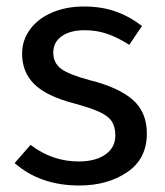

<svg xmlns="http://www.w3.org/2000/svg" viewBox="-20 -559 507 591"><path d="M417 -479 378 -421Q342 -444 309.5 -455Q277 -466 241 -466Q196 -466 170 -447.5Q144 -429 144 -397Q144 -365 168.5 -347Q193 -329 257 -312Q345 -290 388.5 -252Q432 -214 432 -148Q432 -70 371.5 -29Q311 12 224 12Q104 12 25 -57L74 -113Q141 -62 222 -62Q274 -62 304.5 -83.5Q335 -105 335 -142Q335 -169 324 -185.5Q313 -202 286 -214.5Q259 -227 207 -241Q123 -263 85.5 -300Q48 -337 48 -394Q48 -435 72.5 -468.5Q97 -502 140.5 -520.5Q184 -539 238 -539Q292 -539 335 -524Q378 -509 417 -479Z"/></svg>

Font: Fira GO
Style: Regular
Weight: 400
Designer: Carrois Corporate
Foundry: Carrois Corporate GbR
Version: Version 0.300